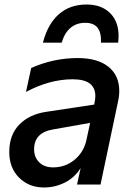

<svg xmlns="http://www.w3.org/2000/svg" viewBox="-20 -817 593 850"><path d="M21 -144Q21 -220 65.5 -265.5Q110 -311 185 -322L397 -354L399 -365Q402 -380 402 -392Q402 -466 302 -466Q200 -466 95 -410L118 -516Q217 -560 324 -560Q412 -560 460 -521.5Q508 -483 508 -414Q508 -391 502 -365L425 0H321L337 -73Q310 -30 266.5 -8.5Q223 13 175 13Q108 13 64.5 -30.5Q21 -74 21 -144ZM215 -76Q270 -76 311 -110.5Q352 -145 363 -199L379 -273L215 -244Q131 -230 131 -156Q131 -121 153.5 -98.5Q176 -76 215 -76ZM363 -797Q429 -797 467 -759.5Q505 -722 505 -658Q505 -648 503 -628H427Q429 -672 412 -694Q395 -716 357 -716Q319 -716 292.5 -694Q266 -672 253 -628H170Q191 -710 240 -753.5Q289 -797 363 -797Z"/></svg>

Font: Application Medium
Style: Italic
Weight: 500
Italic angle: -12°
Designer: Wei Huang
Foundry: Wei Huang
Version: Version 0.012